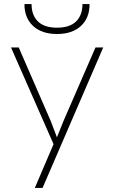

<svg xmlns="http://www.w3.org/2000/svg" viewBox="-20 -703 560 943"><path d="M189 220H151L243 5L34 -470H72L229 -109L266 -12H253L292 -109L449 -470H487ZM100 -683H135Q135 -628 166.5 -597.5Q198 -567 260 -567Q322 -567 353.5 -597.5Q385 -628 385 -683H420Q420 -615 377.5 -575.5Q335 -536 260 -536Q185 -536 142.5 -575.5Q100 -615 100 -683Z"/></svg>

Font: Kreadon
Style: Regular
Weight: 400
Designer: kohakuno
Foundry: StudioGnu
Version: Version 1.000;Glyphs 3.1.2 (3151)